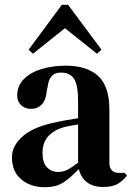

<svg xmlns="http://www.w3.org/2000/svg" viewBox="-20 -770 554 804"><path d="M166 14Q109 14 69.5 -18.5Q30 -51 30 -112Q30 -160 76.5 -200.5Q123 -241 223 -260Q240 -264 262.5 -267.5Q285 -271 307 -275V-346Q307 -414 290 -440Q273 -466 236 -466H233Q210 -466 196.5 -451.5Q183 -437 179 -404L176 -391Q173 -351 155 -332.5Q137 -314 110 -314Q85 -314 68.5 -329.5Q52 -345 52 -370Q52 -411 80 -439Q108 -467 154.5 -481Q201 -495 255 -495Q344 -495 391 -452Q438 -409 438 -312V-89Q438 -46 479 -46H502L512 -35Q494 -12 472 0.5Q450 13 412 13Q369 13 343.5 -7.5Q318 -28 310 -62Q278 -28 247 -7Q216 14 166 14ZM224 -50Q244 -50 262 -59Q280 -68 307 -89V-249Q281 -245 254 -239Q211 -229 184.5 -202Q158 -175 158 -129Q158 -89 176.5 -69.5Q195 -50 224 -50ZM118 -545 100 -562 239 -750H265L405 -562L386 -545L252 -652Z"/></svg>

Font: DM Serif Text
Style: Regular
Weight: 400
Designer: Colophon Foundry, Frank Grießhammer
Foundry: Colophon Foundry
Version: Version 5.200; ttfautohint (v1.8.3)